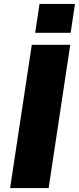

<svg xmlns="http://www.w3.org/2000/svg" viewBox="-20 -949 398 969"><path d="M31 0 140.5 -723H334.5L225.5 0ZM157.5 -783.5 179.5 -929H358.5L336.5 -783.5Z"/></svg>

Font: Public Sans Thin Black
Style: Italic
Weight: 900
Italic angle: -8°
Version: Version 2.001